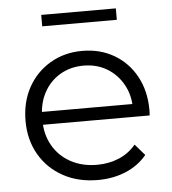

<svg xmlns="http://www.w3.org/2000/svg" viewBox="-51 -739 706 790"><g transform="rotate(-5 302.0 -343.5)"><path d="M322.2 4.7Q240.4 4.7 178.2 -29.7Q115.9 -64 81 -124.6Q46.1 -185.3 46.1 -263Q46.1 -341.1 79.3 -401.3Q112.6 -461.5 171.1 -495.8Q229.5 -530.2 303.2 -530.2Q376.9 -530.2 434.5 -496.6Q492.1 -462.9 525 -402.7Q557.9 -342.4 557.9 -262.9Q557.9 -258.5 557.6 -252.7Q557.4 -246.8 556.8 -241.4H100.1V-294.4H519.2L490.8 -273.2Q491.3 -329.9 466.9 -374.2Q442.4 -418.6 400.3 -443.9Q358.1 -469.3 303.2 -469.3Q248.7 -469.3 206.1 -443.9Q163.4 -418.6 139.5 -374Q115.5 -329.3 115.5 -271.5V-259.6Q115.5 -200.5 142 -154.8Q168.4 -109.2 215.6 -83.5Q262.8 -57.9 323.9 -57.9Q372.5 -57.9 413.9 -75.1Q455.3 -92.3 484.6 -127.2L524.7 -80.9Q489.5 -38.9 437.3 -17.1Q385 4.7 322.2 4.7ZM148.4 -645.2V-692.4H456.6V-645.2Z"/></g></svg>

Font: Montserrat Thin
Style: Regular
Weight: 100
Designer: Julieta Ulanovsky
Foundry: Julieta Ulanovsky
Version: Version 9.000